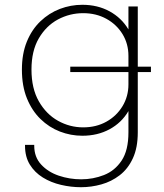

<svg xmlns="http://www.w3.org/2000/svg" viewBox="-20 -558 684 802"><path d="M318.5 224Q276.5 224 234.8 214.2Q193 204.5 159 183.5Q125 162.5 104.8 129.8Q84.5 97 84.5 51Q84.5 50 84.5 48.8Q84.5 47.5 84.5 47H123Q123 47.5 123 48.8Q123 50 123 51Q123 98 151.8 129.2Q180.5 160.5 225.5 175.8Q270.5 191 319 191Q369 191 414.2 173.2Q459.5 155.5 488 112.8Q516.5 70 516.5 -5V-531H555.5V-5Q555.5 59 535 103.2Q514.5 147.5 480 174Q445.5 200.5 403.5 212.2Q361.5 224 318.5 224ZM324 9Q275.5 9 230.2 -8.5Q185 -26 149.2 -60.8Q113.5 -95.5 92.5 -147Q71.5 -198.5 71.5 -267.5Q71.5 -333.5 92.2 -384.2Q113 -435 149 -469.2Q185 -503.5 230.2 -520.8Q275.5 -538 324 -538Q387.5 -538 437.5 -510.8Q487.5 -483.5 516 -435.8Q544.5 -388 544.5 -325Q544.5 -323 544.5 -320.5Q544.5 -318 544.5 -316H516.5Q516.5 -318 516.5 -320.2Q516.5 -322.5 516.5 -324.5Q516.5 -375 491.8 -415.5Q467 -456 424.2 -479.5Q381.5 -503 327.5 -503Q271.5 -503 222.2 -476.8Q173 -450.5 142.2 -398Q111.5 -345.5 111.5 -267.5Q111.5 -188.5 142.2 -134.8Q173 -81 222.2 -53.5Q271.5 -26 327.5 -26Q382 -26 424.5 -49.8Q467 -73.5 491.8 -114.5Q516.5 -155.5 516.5 -205.5L544.5 -204.5Q544.5 -141.5 516 -93.2Q487.5 -45 437.5 -18Q387.5 9 324 9ZM273.5 -257V-279.5H610.5V-257Z"/></svg>

Font: Epilogue ExtraLight
Style: Regular
Weight: 250
Designer: Tyler Finck
Foundry: Etcetera Type Co
Version: Version 2.112